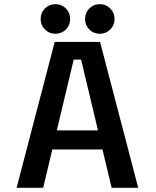

<svg xmlns="http://www.w3.org/2000/svg" viewBox="-20 -901 750 921"><path d="M515.5 0 471.5 -184H231L187 0H59.5L242.5 -700H460L643 0ZM333.5 -615 252.5 -275.5H450L369 -615ZM246 -739Q216 -739 195.5 -759.5Q175 -780 175 -810Q175 -840 195.5 -860.5Q216 -881 246 -881Q275.5 -881 296 -860.5Q316.5 -840 316.5 -810Q316.5 -780 296 -759.5Q275.5 -739 246 -739ZM458.5 -739Q429 -739 408.5 -759.5Q388 -780 388 -810Q388 -840 408.5 -860.5Q429 -881 458.5 -881Q488 -881 508.8 -860.5Q529.5 -840 529.5 -810Q529.5 -780 508.8 -759.5Q488 -739 458.5 -739Z"/></svg>

Font: League Mono Medium
Style: Regular
Weight: 500
Width: 6
Designer: Tyler Finck
Foundry: The League of Moveable Type / Tyler Finck
Version: Version 2.300;RELEASE